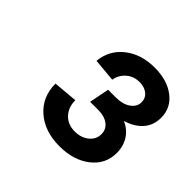

<svg xmlns="http://www.w3.org/2000/svg" viewBox="-108 -845 596 596"><g transform="rotate(45 190.5 -547.0)"><path d="M74 -485 154 -492Q154 -461 172.5 -441.5Q191 -422 221 -422Q249 -422 267.5 -437Q286 -452 286 -475Q286 -496 269.5 -508.5Q253 -521 226 -521H190L203 -587H238Q267 -587 285.5 -600Q304 -613 304 -633Q304 -651 290.5 -662Q277 -673 255 -673Q230 -673 212 -657.5Q194 -642 190 -618L114 -625Q119 -676 158.5 -707Q198 -738 257 -738Q312 -738 346.5 -711.5Q381 -685 381 -642Q381 -609 361.5 -586.5Q342 -564 306 -553Q332 -542 346.5 -519.5Q361 -497 361 -467Q361 -418 321.5 -387Q282 -356 220 -356Q155 -356 114.5 -391.5Q74 -427 74 -485Z"/></g></svg>

Font: MedMera Sans Semibold
Style: Italic
Weight: 600
Italic angle: -11°
Designer: Kasper Nordkvist
Foundry: UNCUT.wtf
Version: Version 1.300